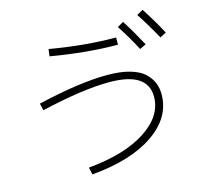

<svg xmlns="http://www.w3.org/2000/svg" viewBox="-122 -986 1243 1160"><g transform="rotate(-15 500.0 -406.0)"><path d="M695 -785 733 -807Q777 -739 830 -641L791 -622Q743 -712 695 -785ZM827 -825 866 -847Q923 -759 966 -678L927 -658Q874 -754 827 -825ZM120 -460Q384 -522 558 -522Q640 -522 698.5 -505Q757 -488 787.5 -459Q818 -430 831.5 -397Q845 -364 845 -325Q845 -180 703.5 -83Q562 14 316 35L306 -10Q535 -31 666 -116.5Q797 -202 797 -323Q797 -477 557 -477Q392 -477 130 -416ZM250 -721 256 -765Q478 -727 668 -727V-682Q478 -682 250 -721Z"/></g></svg>

Font: Mplus 1p Light
Style: Regular
Weight: 300
Version: Version 1.061